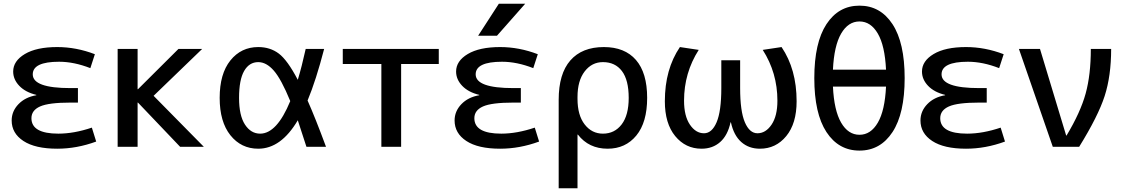

<svg xmlns="http://www.w3.org/2000/svg" viewBox="-20 -780 5970 1020"><path d="M173 -274V-276Q115 -290 82.5 -324Q50 -358 50 -400Q50 -456 112 -493Q174 -530 284 -530Q385 -530 484 -492L460 -418Q373 -452 294 -452Q154 -452 154 -385Q154 -312 354 -312H394V-235H354Q239 -235 193 -214.5Q147 -194 147 -152Q147 -70 290 -70Q373 -70 468 -102L491 -28Q388 10 284 10Q167 10 104.5 -31Q42 -72 42 -140Q42 -189 78 -226.5Q114 -264 173 -274Z M713 -306 928 -520H1054L796 -271L1063 0H937L713 -235H711V0H605V-520H711V-306Z M1614 -246Q1655 -154 1712 0H1608Q1568 -124 1562 -141Q1473 10 1352 10Q1261 10 1204 -61.5Q1147 -133 1147 -260Q1147 -388 1204 -459Q1261 -530 1352 -530Q1415 -530 1461 -495.5Q1507 -461 1562 -356Q1583 -425 1604 -520H1702Q1659 -354 1614 -246ZM1522 -243Q1474 -360 1434.5 -405Q1395 -450 1352 -450Q1304 -450 1277 -403Q1250 -356 1250 -260Q1250 -166 1281.5 -118Q1313 -70 1362 -70Q1451 -70 1522 -243Z M2111 -440V0H2006V-440H1801V-520H2311V-440Z M2526 -274V-276Q2468 -290 2435.5 -324Q2403 -358 2403 -400Q2403 -456 2465 -493Q2527 -530 2637 -530Q2738 -530 2837 -492L2813 -418Q2726 -452 2647 -452Q2507 -452 2507 -385Q2507 -312 2707 -312H2747V-235H2707Q2592 -235 2546 -214.5Q2500 -194 2500 -152Q2500 -70 2643 -70Q2726 -70 2821 -102L2844 -28Q2741 10 2637 10Q2520 10 2457.5 -31Q2395 -72 2395 -140Q2395 -189 2431 -226.5Q2467 -264 2526 -274ZM2630 -760H2770L2620 -590H2520Z M2948 -250Q2948 -388 3010 -459Q3072 -530 3188 -530Q3299 -530 3358.5 -461.5Q3418 -393 3418 -260Q3418 -130 3360.5 -60Q3303 10 3208 10Q3108 10 3050 -65H3048V220H2948ZM3320 -260Q3320 -355 3284 -402.5Q3248 -450 3183 -450Q3124 -450 3086 -400.5Q3048 -351 3048 -265V-255Q3048 -168 3086 -119Q3124 -70 3183 -70Q3245 -70 3282.5 -119Q3320 -168 3320 -260Z M3863 -130H3861Q3846 -61 3806 -25.5Q3766 10 3707 10Q3622 10 3567 -57Q3512 -124 3512 -242Q3512 -412 3592 -530L3692 -515Q3614 -393 3614 -245Q3614 -164 3645 -118Q3676 -72 3720 -72Q3762 -72 3787 -130.5Q3812 -189 3812 -312V-460H3912V-312Q3912 -189 3937 -130.5Q3962 -72 4004 -72Q4048 -72 4079 -118Q4110 -164 4110 -245Q4110 -393 4032 -515L4132 -530Q4212 -412 4212 -242Q4212 -124 4157 -57Q4102 10 4017 10Q3958 10 3918 -25.5Q3878 -61 3863 -130Z M4370.5 -651.5Q4435 -750 4546 -750Q4657 -750 4721.5 -651.5Q4786 -553 4786 -365Q4786 -177 4721.5 -78.5Q4657 20 4546 20Q4435 20 4370.5 -78.5Q4306 -177 4306 -365Q4306 -553 4370.5 -651.5ZM4405 -320Q4411 -193 4448.5 -128.5Q4486 -64 4546 -64Q4606 -64 4643.5 -128.5Q4681 -193 4687 -320ZM4405 -410H4687Q4681 -537 4643.5 -601.5Q4606 -666 4546 -666Q4486 -666 4448.5 -601.5Q4411 -537 4405 -410Z M5001 -274V-276Q4943 -290 4910.5 -324Q4878 -358 4878 -400Q4878 -456 4940 -493Q5002 -530 5112 -530Q5213 -530 5312 -492L5288 -418Q5201 -452 5122 -452Q4982 -452 4982 -385Q4982 -312 5182 -312H5222V-235H5182Q5067 -235 5021 -214.5Q4975 -194 4975 -152Q4975 -70 5118 -70Q5201 -70 5296 -102L5319 -28Q5216 10 5112 10Q4995 10 4932.5 -31Q4870 -72 4870 -140Q4870 -189 4906 -226.5Q4942 -264 5001 -274Z M5646 -60Q5720 -183 5747.5 -283Q5775 -383 5775 -520H5883Q5883 -377 5848.5 -270Q5814 -163 5713 0H5573L5393 -520H5505L5644 -60Z"/></svg>

Font: Mplus 1p Medium
Style: Regular
Weight: 500
Version: Version 1.061